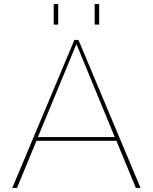

<svg xmlns="http://www.w3.org/2000/svg" viewBox="-20 -917 746 937"><path d="M540 -248H165L353 -702ZM666 0 363 -722H343L40 0H63L158 -230H548L643 0ZM264 -797V-897H242V-797ZM464 -797V-897H442V-797Z"/></svg>

Font: Perun Thin
Style: Regular
Weight: 100
Foundry: Copyright (c) Stefan Peev, Context Ltd, 2016
Version: Version 1.089